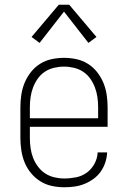

<svg xmlns="http://www.w3.org/2000/svg" viewBox="-20 -782 540 810"><path d="M251 8Q225 8 199 2.5Q173 -3 150.5 -17Q128 -31 111 -51.5Q94 -72 84 -96.5Q74 -121 70 -147.5Q66 -174 66 -200V-330Q66 -356 70 -382.5Q74 -409 84 -433Q94 -457 110.5 -478Q127 -499 149.5 -513Q172 -527 198 -532.5Q224 -538 250 -538Q276 -538 302 -532.5Q328 -527 350.5 -513Q373 -499 389.5 -478Q406 -457 416 -433Q426 -409 430 -382.5Q434 -356 434 -330V-247H106V-200Q106 -179 109 -157.5Q112 -136 119.5 -116.5Q127 -97 140 -79.5Q153 -62 170.5 -50.5Q188 -39 209 -34Q230 -29 251 -29Q276 -29 301 -34Q326 -39 346 -53.5Q366 -68 378.5 -91Q391 -114 392 -139H432Q431 -117 424 -96Q417 -75 404.5 -57.5Q392 -40 374 -27Q356 -14 336 -6Q316 2 294.5 5Q273 8 251 8ZM106 -283H394V-330Q394 -351 391 -372Q388 -393 380.5 -413Q373 -433 360.5 -450.5Q348 -468 330.5 -479.5Q313 -491 292 -496Q271 -501 250 -501Q229 -501 208 -496Q187 -491 169.5 -479.5Q152 -468 139.5 -450.5Q127 -433 119.5 -413Q112 -393 109 -372Q106 -351 106 -330ZM147 -601 113 -626 228 -762H272L387 -626L353 -601L250 -733Z"/></svg>

Font: Iosevka Slab Extralight
Style: Regular
Weight: 200
Monospace: yes
Designer: Belleve Invis
Foundry: Belleve Invis
Version: Version 11.1.1; ttfautohint (v1.8.3)